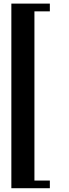

<svg xmlns="http://www.w3.org/2000/svg" viewBox="-20 -853 373 1040"><path d="M250 -833.5V-791.5H166.5V125H250V166.5H41.5V-833.5Z"/></svg>

Font: Gputeks
Style: Bold
Weight: 600
Width: 8
Version: Version 0.9